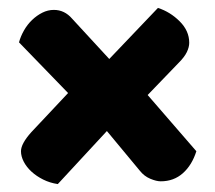

<svg xmlns="http://www.w3.org/2000/svg" viewBox="-20 -525 544 485"><path d="M353 -285 476 -143Q465 -108 442 -87.5Q419 -67 386 -67Q375 -67 359.5 -73.5Q344 -80 333 -94L250 -194L126 -60Q106 -63 89 -71.5Q72 -80 59.5 -91.5Q47 -103 40 -116.5Q33 -130 33 -143Q33 -162 59 -191L152 -290L28 -418Q32 -433 40.5 -448Q49 -463 61 -474.5Q73 -486 87 -493Q101 -500 116 -500Q143 -500 162 -478L256 -376L379 -505Q410 -495 434 -471Q458 -447 458 -417Q458 -406 452 -393.5Q446 -381 432 -367Z"/></svg>

Font: Baloo Da 2 ExtraBold
Style: Regular
Weight: 800
Designer: Noopur Datye, Sulekha Rajkumar and Ek Type
Foundry: Ek Type
Version: Version 1.640;hotconv 1.0.111;makeotfexe 2.5.65597; ttfautoh